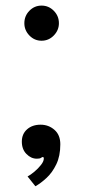

<svg xmlns="http://www.w3.org/2000/svg" viewBox="-20 -557 304 686"><path d="M128.5 -411.5Q103 -411.5 85 -430.2Q67 -449 67 -474Q67 -500 85 -518.5Q103 -537 128.5 -537Q154 -537 172.2 -518.5Q190.5 -500 190.5 -474Q190.5 -449 172.2 -430.2Q154 -411.5 128.5 -411.5ZM106.5 108.5 78.5 73.5Q89 68 102.8 56.5Q116.5 45 126.5 32.2Q136.5 19.5 136.5 9.5Q136.5 4 133 4Q130.5 4 126.5 7Q122.5 10 111.5 10Q91 10 74.5 -6.8Q58 -23.5 58 -51Q58 -78.5 76.8 -95Q95.5 -111.5 125 -111.5Q153.5 -111.5 174.5 -93.2Q195.5 -75 195.5 -41.5Q195.5 0.5 181.2 30Q167 59.5 146.5 78.5Q126 97.5 106.5 108.5Z"/></svg>

Font: Imbue 10pt SemiBold
Style: Regular
Weight: 600
Designer: Tyler Finck
Foundry: Etcetera Type Company
Version: Version 1.102; ttfautohint (v1.8.3)